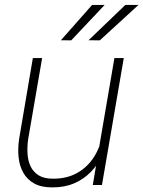

<svg xmlns="http://www.w3.org/2000/svg" viewBox="-20 -770 596 799"><path d="M386.7 -123 456.1 -528.3H495.1L404.3 0H366.2ZM408.2 -211.9 433.6 -212.4Q425.3 -165.5 406.2 -125Q387.2 -84.5 357.7 -54.2Q328.1 -23.9 287.8 -6.8Q247.6 10.3 196.8 9.8Q151.4 9.8 122.1 -6.6Q92.8 -22.9 76.9 -51.3Q61 -79.6 57.4 -115.7Q53.7 -151.9 59.6 -191.9L116.7 -528.3H155.3L97.2 -190.9Q92.8 -159.7 94.5 -130.6Q96.2 -101.6 107.2 -78.1Q118.2 -54.7 140.6 -40.5Q163.1 -26.4 199.2 -26.4Q257.3 -25.9 300.3 -49.8Q343.3 -73.7 370.4 -115.7Q397.5 -157.7 408.2 -211.9ZM348.6 -602.5 501.5 -749.5H556.2L395.5 -602.1ZM233.4 -602.5 363.3 -749.5H415.5L276.4 -602.1Z"/></svg>

Font: Roboto ExtraLight
Style: Italic
Weight: 250
Designer: Christian Robertson
Foundry: Google
Version: Version 3.009; 2024